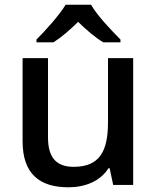

<svg xmlns="http://www.w3.org/2000/svg" viewBox="-20 -786 667 816"><path d="M367 -766H259C232 -721 173 -656 135 -618V-606H207C242 -628 276 -658 312 -693C348 -658 384 -627 419 -606H492V-618C455 -655 392 -721 367 -766ZM546 -539H439V-267C439 -144 404 -77 293 -77C218 -77 184 -118 184 -202V-539H76V-186C76 -49 146 10 271 10C340 10 406 -15 441 -71H446L461 0H546Z"/></svg>

Font: Noto Sans Cherokee Medium
Style: Regular
Weight: 500
Designer: Monotype Design Team
Foundry: Monotype Imaging Inc.
Version: Version 2.001